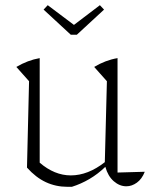

<svg xmlns="http://www.w3.org/2000/svg" viewBox="-20 -713 587 740"><path d="M84 -67 92 -400 43 -455Q87 -481 133 -489V-86Q190 -37 253 -37Q319 -37 384 -88L392 -400L343 -455Q386 -481 433 -489V-48L538 -51Q527 -23 507.5 -9Q488 5 467 5Q441 5 418.5 -14.5Q396 -34 386 -70Q357 -42 324.5 -23Q292 -4 257 7Q248 7 240 7Q195 7 156.5 -11Q118 -29 84 -67ZM253 -579 148 -676 164 -693 265 -617 365 -693 381 -676 276 -579Z"/></svg>

Font: Piazzolla ExtraLight
Style: Regular
Weight: 200
Designer: Juan Pablo del Peral
Foundry: Huerta Tipografica
Version: Version 1.330